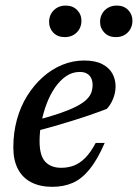

<svg xmlns="http://www.w3.org/2000/svg" viewBox="-20 -676 507 706"><path d="M273.5 -411.5Q246 -411.5 223.2 -396Q200.5 -380.5 182.2 -354Q164 -327.5 151.5 -294.5Q139 -261.5 132.2 -226Q125.5 -190.5 125.5 -157Q125.5 -103.5 146.5 -81.2Q167.5 -59 205 -59Q230 -59 251.8 -67.2Q273.5 -75.5 293.2 -95.2Q313 -115 332 -150.5H365Q338 -88.5 309.2 -53.2Q280.5 -18 247.2 -3.5Q214 11 172 11Q127 11 94.8 -5.8Q62.5 -22.5 45.8 -54.8Q29 -87 29 -134Q29 -188 42.2 -236.2Q55.5 -284.5 80.2 -324Q105 -363.5 137.5 -392.5Q170 -421.5 208.8 -437.5Q247.5 -453.5 289.5 -453.5Q330.5 -453.5 356 -440.2Q381.5 -427 393.2 -405.5Q405 -384 405 -358.5Q405 -335.5 396 -313Q387 -290.5 372.5 -275.5Q341 -263.5 308.2 -252.2Q275.5 -241 242.2 -230.8Q209 -220.5 175.8 -211Q142.5 -201.5 110 -193.5L111.5 -233.5Q164.5 -247 201.5 -260Q238.5 -273 262 -285.2Q285.5 -297.5 298.2 -310Q311 -322.5 315.8 -335.8Q320.5 -349 320.5 -363.5Q320.5 -378 315.2 -388.8Q310 -399.5 299.5 -405.5Q289 -411.5 273.5 -411.5ZM218 -539.5Q192 -539.5 176.2 -555.8Q160.5 -572 160.5 -595.5Q160.5 -612 168 -625.5Q175.5 -639 189.2 -647.2Q203 -655.5 221.5 -655.5Q247.5 -655.5 263.5 -639.2Q279.5 -623 279.5 -599.5Q279.5 -583 272 -569.5Q264.5 -556 250.8 -547.8Q237 -539.5 218 -539.5ZM405.5 -539.5Q380 -539.5 364 -555.8Q348 -572 348 -595.5Q348 -612 355.5 -625.5Q363 -639 376.8 -647.2Q390.5 -655.5 409.5 -655.5Q435.5 -655.5 451.2 -639.2Q467 -623 467 -599.5Q467 -583 459.5 -569.5Q452 -556 438.5 -547.8Q425 -539.5 405.5 -539.5Z"/></svg>

Font: Newsreader 16pt Medium
Style: Italic
Weight: 500
Italic angle: -17°
Designer: Hugues Gentile
Foundry: Production Type
Version: Version 1.003